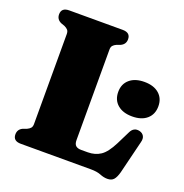

<svg xmlns="http://www.w3.org/2000/svg" viewBox="-128 -815 908 947"><g transform="rotate(20 325.5 -342.0)"><path d="M372.5 -627 353 -620Q341 -614.5 334.8 -607.2Q328.5 -600 328.5 -586V-111.5Q328.5 -90.5 338.2 -82Q348 -73.5 366 -73.5H401Q439.5 -73.5 468 -92.5Q496.5 -111.5 524 -166L558 -234.5Q573.5 -267.5 606 -259.5Q621.5 -255.5 628.8 -242.8Q636 -230 630.5 -210L588 -37Q580.5 -9 569.2 3.8Q558 16.5 536 16.5Q517 16.5 497 8.2Q477 0 444 0H76.5Q35.5 0 35.5 -35Q35.5 -61.5 60.5 -73L80 -80Q92 -85.5 98.2 -92.8Q104.5 -100 104.5 -114V-586Q104.5 -600 98.2 -607.2Q92 -614.5 80 -620L60.5 -627Q35.5 -638.5 35.5 -665Q35.5 -700 76.5 -700H356.5Q397.5 -700 397.5 -665Q397.5 -638.5 372.5 -627ZM546 -314.5Q497 -314.5 468.8 -338.8Q440.5 -363 440.5 -405.5Q440.5 -447 468.8 -471.2Q497 -495.5 546 -495.5Q595 -495.5 623 -471.2Q651 -447 651 -405.5Q651 -363.5 623 -339Q595 -314.5 546 -314.5Z"/></g></svg>

Font: Fraunces 72pt Soft Black
Style: Regular
Weight: 900
Version: Version 1.000;[b76b70a41]